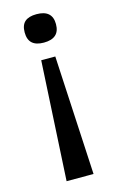

<svg xmlns="http://www.w3.org/2000/svg" viewBox="-107 -584 465 764"><g transform="rotate(-15 125.0 -202.5)"><path d="M96 -357H154L180 134H69ZM125 -539Q190 -539 190 -481Q190 -451 173.5 -436.5Q157 -422 125 -422Q93 -422 77 -436.5Q61 -451 61 -481Q61 -511 77 -525Q93 -539 125 -539Z"/></g></svg>

Font: Bricolage Grotesque 20pt
Style: Regular
Weight: 400
Version: Version 1.001;gftools[0.9.33.dev8+g029e19f]